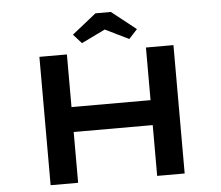

<svg xmlns="http://www.w3.org/2000/svg" viewBox="-59 -976 1199 1043"><g transform="rotate(-5 540.5 -454.5)"><path d="M756 0V-700H906V0ZM175 0V-700H325V0ZM235 -277 237 -413H833V-277ZM412 -754 367 -804 499 -909H583L716 -804L670 -754L527 -824H556Z"/></g></svg>

Font: Lexend Zetta SemiBold
Style: Regular
Weight: 600
Designer: Bonnie Shaver-Troup, Thomas Jockin
Foundry: Lexend
Version: Version 1.007